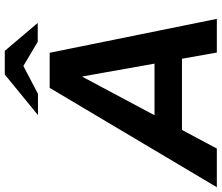

<svg xmlns="http://www.w3.org/2000/svg" viewBox="-121 -846 928 804"><g transform="rotate(-90 343.0 -444.0)"><path d="M-39 0 377 -700H524L666 0H525L425 -562H423L123 0ZM141 -146 165 -261H565L541 -146ZM263 -749 433 -888H532L499 -826L352 -749ZM570 -750 442 -826 433 -888H532L649 -750Z"/></g></svg>

Font: REM Medium Medium
Style: Italic
Weight: 500
Italic angle: -11°
Version: Version 1.005;gftools[0.9.28]